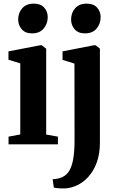

<svg xmlns="http://www.w3.org/2000/svg" viewBox="-20 -794 648 1056"><path d="M27 0V-42.5L91.5 -54.5V-445.5L26.5 -465.5V-511.5L200.5 -545H210L234 -526V-54L298.5 -42.5V0ZM156 -610.5Q119 -610.5 99.5 -633.2Q80 -656 80 -686.5Q80 -723 102.2 -748.5Q124.5 -774 165.5 -774H166.5Q203.5 -774 223 -752.2Q242.5 -730.5 242.5 -699.5Q242.5 -663.5 220.2 -637Q198 -610.5 157 -610.5ZM333.5 242.5Q322 242.5 310 242Q298 241.5 288.8 240.2Q279.5 239 276 237.5L269.5 191.5Q278 191.5 293.2 189.2Q308.5 187 324 179.5Q348 168 362.5 142.5Q377 117 383.5 75.8Q390 34.5 390 -24.5L389.5 -444.5L324 -464.5V-511.5L496 -545H506L529.5 -526.5V-10Q529.5 52.5 512.2 99.5Q495 146.5 466.5 178Q438 209.5 403.2 225.5Q368.5 241.5 333.5 242.5ZM447 -610.5Q410 -610.5 390.5 -633.2Q371 -656 371 -686.5Q371 -723 393.2 -748.5Q415.5 -774 456.5 -774H457.5Q494.5 -774 514 -752.2Q533.5 -730.5 533.5 -699.5Q533.5 -663.5 511.2 -637Q489 -610.5 448 -610.5Z"/></svg>

Font: Merriweather 72pt
Style: Bold
Weight: 700
Version: Version 2.100